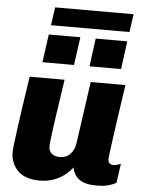

<svg xmlns="http://www.w3.org/2000/svg" viewBox="-59 -919 718 975"><g transform="rotate(5 300.0 -431.5)"><path d="M179 10Q106 10 68.5 -27.5Q31 -65 31 -123Q31 -137 35.5 -171Q40 -205 46.5 -256Q53 -307 63 -372Q73 -437 84 -511H262Q252 -442 243 -384Q234 -326 228 -281.5Q222 -237 218.5 -208Q215 -179 215 -168Q215 -144 230 -131Q245 -118 272 -118Q305 -118 325 -139.5Q345 -161 350 -193L395 -511H572Q562 -443 552.5 -378Q543 -313 535.5 -259Q528 -205 523.5 -170.5Q519 -136 519 -129Q519 -115 527 -108Q535 -101 545 -101Q561 -101 584 -111L570 -13Q554 -3 530 3.5Q506 10 471 10Q410 10 381.5 -11.5Q353 -33 346 -71Q336 -58 314.5 -38.5Q293 -19 259 -4.5Q225 10 179 10ZM169 -781 182 -873H582L569 -781ZM543 -590H382L401 -733H562ZM303 -590H142L162 -733H323Z"/></g></svg>

Font: Chivo Mono Medium ExtraBold
Style: Italic
Weight: 800
Italic angle: -8.05°
Monospace: yes
Version: Version 1.008